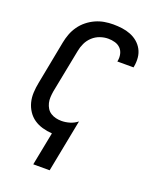

<svg xmlns="http://www.w3.org/2000/svg" viewBox="-162 -775 873 1078"><g transform="rotate(20 275.0 -236.0)"><path d="M171 210 210 11Q180 9 152 1Q124 -7 101.5 -22.5Q79 -38 63.5 -61.5Q48 -85 41 -112.5Q34 -140 35.5 -170Q37 -200 43 -230L93 -490Q98 -516 107.5 -541.5Q117 -567 133.5 -590.5Q150 -614 172.5 -632Q195 -650 220.5 -661.5Q246 -673 272.5 -677.5Q299 -682 325 -682Q352 -682 378.5 -678.5Q405 -675 429 -665.5Q453 -656 472 -640Q491 -624 503 -602Q515 -580 517.5 -553.5Q520 -527 515 -500L514 -494H417L418 -498Q422 -519 417.5 -539Q413 -559 399.5 -572.5Q386 -586 366.5 -591.5Q347 -597 326 -597Q302 -597 277.5 -588.5Q253 -580 233.5 -562Q214 -544 203 -520.5Q192 -497 188 -474L137 -214Q134 -196 133 -178Q132 -160 136 -143.5Q140 -127 148.5 -113Q157 -99 171 -90Q185 -81 201.5 -77Q218 -73 236 -73Q260 -73 285 -80.5Q310 -88 330 -104L269 210Z"/></g></svg>

Font: Lode Dark Term
Style: Bold Italic
Weight: 700
Italic angle: -11°
Monospace: yes
Designer: Belleve Invis
Foundry: Belleve Invis
Version: Version 29.2.0